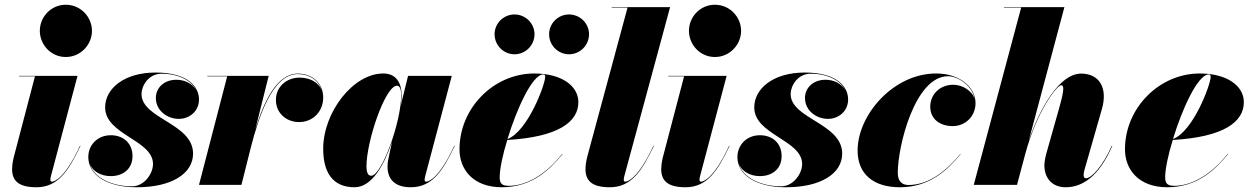

<svg xmlns="http://www.w3.org/2000/svg" viewBox="-20 -780 5278 810"><path d="M148 -650C148 -592 194.5 -539.5 257.5 -539.5C320.5 -539.5 368 -592 368 -650C368 -708 320.5 -760 257.5 -760C194.5 -760 148 -708 148 -650ZM319.5 -164.5 317.5 -165C252 -23 206.5 -13.5 199 -13.5C195 -13.5 192.5 -16 192.5 -21C192.5 -25.5 193 -30 194.5 -35.5L307 -460H60.5V-458H127.5L41.5 -130C38.5 -119 31 -92 31 -67C31 -19 56.5 10 133.5 10C225 10 269 -59.5 319.5 -164.5Z M794.5 -132C794.5 -260 577 -278.5 577 -383.5C577 -417 605.5 -469 661.5 -469C733 -469 786 -441 807 -401C791 -427.5 759 -443.5 724.5 -443.5C672 -443.5 637.5 -409.5 637.5 -366.5C637.5 -314 685 -278.5 734.5 -278.5C778 -278.5 819.5 -309.5 819.5 -360.5C819.5 -412.5 774.5 -474 636.5 -474C503.5 -474 423.5 -406 423.5 -327C423.5 -211 625.5 -190 625.5 -88C625.5 -47 588 6 537.5 6C453.5 6 376 -28.5 358 -90C370.5 -56.5 406.5 -37 447.5 -37C497.5 -37 539 -66 539 -121.5C539 -176 500 -209.5 447.5 -209.5C391 -209.5 352.5 -168 352.5 -117.5C352.5 -43 429 10 558 10C704.5 10 794.5 -48 794.5 -132Z M938.5 -458 819.5 0H998.5L1039.5 -163C1071 -284.5 1129.5 -467.5 1236 -467.5C1285.5 -467.5 1325.5 -441 1338 -397C1325 -433.5 1287 -452.5 1243.5 -452.5C1190 -452.5 1144 -415 1144 -358.5C1144 -303.5 1187 -265 1242 -265C1300 -265 1343.5 -309.5 1343.5 -368.5C1343.5 -430.5 1296.5 -469.5 1236 -469.5C1146.5 -469.5 1091.5 -346 1057 -233.5L1113.5 -460H854.5V-458Z M1674.5 -376C1674.5 -428 1653 -470 1597 -470C1469 -470 1343.5 -305.5 1343.5 -152.5C1343.5 -55 1381.5 10 1476 10C1549.5 10 1601.5 -85.5 1634 -183L1618.5 -110C1617 -103 1615 -92.5 1615 -76C1615 -26 1644 10 1712.5 10C1804 10 1848 -59.5 1898.5 -164.5L1896.5 -165C1831 -23 1785.5 -13.5 1778 -13.5C1774 -13.5 1771.5 -16 1771.5 -21C1771.5 -25.5 1772 -30 1773.5 -35.5L1886 -460H1701.5L1670.5 -334C1673 -352.5 1674.5 -367 1674.5 -376ZM1672.5 -379C1672.5 -264 1590 -38.5 1546 -38.5C1531 -38.5 1526 -56 1526 -78.5C1526 -183.5 1605 -418.5 1655 -418.5C1665 -418.5 1672.5 -406.5 1672.5 -379ZM1658 -268.5V-268C1658 -268.5 1658 -268.5 1658 -269Z M2296.5 -635.5C2296.5 -589 2334.5 -551 2380.5 -551C2427 -551 2465 -589 2465 -635.5C2465 -681.5 2427 -719 2380.5 -719C2334.5 -719 2296.5 -681.5 2296.5 -635.5ZM2066.5 -635.5C2066.5 -589 2104.5 -551 2150.5 -551C2197 -551 2235 -589 2235 -635.5C2235 -681.5 2197 -719 2150.5 -719C2104.5 -719 2066.5 -681.5 2066.5 -635.5ZM2088 -31.5C2088 -66.5 2100.5 -126 2120 -189.5C2337 -202 2420 -266.5 2420 -349C2420 -416.5 2351 -470 2234 -470C2063.5 -470 1918.5 -325 1918.5 -150C1918.5 -65 1976 10 2097 10C2223.5 10 2299 -64 2353 -129.5L2351.5 -130.5C2275.5 -34.5 2191.5 4 2127 4C2100.5 4 2088 -3.5 2088 -31.5ZM2272 -466C2278 -466 2280 -462.5 2280 -455.5C2280 -424 2206.5 -225.5 2121 -193.5C2160 -321.5 2226 -466 2272 -466Z M2738.5 -164.5 2736.5 -165C2671 -23 2625.5 -13.5 2618 -13.5C2614 -13.5 2611.5 -16 2611.5 -21C2611.5 -25.5 2612 -30 2613.5 -35.5L2807 -750H2560.5V-748H2627.5L2460.5 -130C2457.5 -119 2450 -92 2450 -67C2450 -19 2475.5 10 2552.5 10C2644 10 2688 -59.5 2738.5 -164.5Z M2886.5 -650C2886.5 -592 2933 -539.5 2996 -539.5C3059 -539.5 3106.5 -592 3106.5 -650C3106.5 -708 3059 -760 2996 -760C2933 -760 2886.5 -708 2886.5 -650ZM3058 -164.5 3056 -165C2990.5 -23 2945 -13.5 2937.5 -13.5C2933.5 -13.5 2931 -16 2931 -21C2931 -25.5 2931.5 -30 2933 -35.5L3045.5 -460H2799V-458H2866L2780 -130C2777 -119 2769.5 -92 2769.5 -67C2769.5 -19 2795 10 2872 10C2963.5 10 3007.5 -59.5 3058 -164.5Z M3533 -132C3533 -260 3315.5 -278.5 3315.5 -383.5C3315.5 -417 3344 -469 3400 -469C3471.5 -469 3524.5 -441 3545.5 -401C3529.5 -427.5 3497.5 -443.5 3463 -443.5C3410.5 -443.5 3376 -409.5 3376 -366.5C3376 -314 3423.5 -278.5 3473 -278.5C3516.5 -278.5 3558 -309.5 3558 -360.5C3558 -412.5 3513 -474 3375 -474C3242 -474 3162 -406 3162 -327C3162 -211 3364 -190 3364 -88C3364 -47 3326.5 6 3276 6C3192 6 3114.5 -28.5 3096.5 -90C3109 -56.5 3145 -37 3186 -37C3236 -37 3277.5 -66 3277.5 -121.5C3277.5 -176 3238.5 -209.5 3186 -209.5C3129.5 -209.5 3091 -168 3091 -117.5C3091 -43 3167.5 10 3296.5 10C3443 10 3533 -48 3533 -132Z M4032.5 -129.5 4031.5 -130.5C3979.5 -68 3905 0.5 3812.5 0.5C3786 0.5 3767.5 -14.5 3767.5 -51C3767.5 -165 3840.5 -458.5 3979.5 -458.5C4020 -458.5 4081.5 -420.5 4092 -362.5C4081 -398 4039 -422.5 4001.5 -422.5C3946 -422.5 3904.5 -382.5 3904.5 -330C3904.5 -275 3949 -248 3999 -248C4053 -248 4095.5 -289.5 4095.5 -345C4095.5 -414 4026.5 -470 3929.5 -470C3748.5 -470 3598 -295 3598 -145C3598 -45 3665.5 10 3776.5 10C3902.5 10 3978 -64 4032.5 -129.5Z M4449.5 -328 4395.5 -137C4390.5 -120.5 4386 -97.5 4386 -82C4386 -29 4418.5 10 4475.5 10C4549 10 4617 -38.5 4672.5 -164.5L4670.5 -165C4632 -79.5 4585 -28 4561.5 -28C4555 -28 4551.5 -31.5 4551.5 -43C4551.5 -48 4553.5 -58 4555 -63L4628.5 -319.5C4654.5 -409.5 4617.5 -469.5 4541 -469.5C4450 -469.5 4368 -325.5 4320.5 -188L4470.5 -750H4215.5V-748H4288L4088 0H4270.5L4306 -133C4354.5 -311.5 4439 -420.5 4457 -420.5C4468 -420.5 4471.5 -406 4449.5 -328Z M4895.5 -31.5C4895.5 -66.5 4908 -126 4927.5 -189.5C5144.5 -202 5227.5 -266.5 5227.5 -349C5227.5 -416.5 5158.5 -470 5041.5 -470C4871 -470 4726 -325 4726 -150C4726 -65 4783.5 10 4904.5 10C5031 10 5106.5 -64 5160.5 -129.5L5159 -130.5C5083 -34.5 4999 4 4934.5 4C4908 4 4895.5 -3.5 4895.5 -31.5ZM5079.5 -466C5085.5 -466 5087.5 -462.5 5087.5 -455.5C5087.5 -424 5014 -225.5 4928.5 -193.5C4967.5 -321.5 5033.5 -466 5079.5 -466Z"/></svg>

Font: Bodoni* 96pt Fatface
Style: Italic
Weight: 900
Italic angle: -13°
Version: Version 2.3